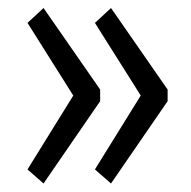

<svg xmlns="http://www.w3.org/2000/svg" viewBox="-20 -500 465 467"><path d="M85.9 -53.7 46.9 -87.9 158.2 -267.6 46.9 -444.3 85.9 -480.5 223.6 -282.2V-253.9ZM250 -53.7 210.9 -87.9 322.3 -267.6 210.9 -444.3 250 -480.5 387.7 -282.2V-253.9Z"/></svg>

Font: Reddit Sans Condensed
Style: Regular
Weight: 400
Designer: Stephen Hutchings
Foundry: Reddit
Version: Version 1.014